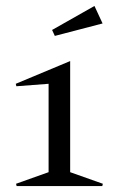

<svg xmlns="http://www.w3.org/2000/svg" viewBox="-20 -628 380 648"><path d="M216.8 -46.9 327.1 -7.8 325.2 0H36.1L34.2 -7.8L144 -46.9V-345.2L35.2 -336.9L33.2 -345.2L216.8 -421.9ZM155.8 -526.9 298.8 -607.9 326.2 -548.8 165 -506.8Z"/></svg>

Font: Halibut Cnd
Style: Regular
Weight: 400
Width: 3
Designer: Matteo Maggi
Foundry: Collletttivo
Version: Version 3.080 | FøM Fix